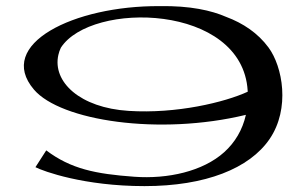

<svg xmlns="http://www.w3.org/2000/svg" viewBox="-20 -617 1018 636"><path d="M869.3 -459.9C834.1 -507.5 785.4 -540.1 729.1 -561.1C680.4 -582.3 610 -598.4 508.9 -596.7C224.7 -598.6 -35.3 -470.4 92.4 -320.3C180.5 -216.8 508 -167.2 794.5 -236.6C783.3 -186.5 758.1 -144.8 722.7 -112.9C652 -49.2 535.7 -23.5 425.1 -31.5C296.5 -40.8 214.9 -57.3 133.2 -118.9L97.4 -63.2C123.8 -49.6 258.3 -0.5 458.6 -0.5C660.3 -0.5 806.4 -58.7 873.2 -156.7C941.8 -257.4 916.4 -396.4 869.3 -459.9ZM406.1 -249.7C244.7 -259.9 153.3 -345.9 173.3 -435C175.1 -443.2 177.9 -451.2 181.6 -458.9C281.4 -614.1 782.6 -605.4 800.4 -316.8C800.5 -315.6 800.5 -314.4 800.6 -313.2C724.7 -278.2 564.9 -239.5 406.1 -249.7Z"/></svg>

Font: Novoposelensky
Style: Regular
Weight: 400
Designer: Sasha Pavljenko
Version: Version 1.002;Fontself Maker 3.5.4